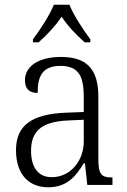

<svg xmlns="http://www.w3.org/2000/svg" viewBox="-20 -786 541 816"><path d="M120 -619V-606H144C183 -641 214 -674 242 -715C269 -674 301 -641 340 -606H364V-619C335 -657 293 -721 275 -766H209C191 -721 149 -657 120 -619ZM185 10C267 10 304 -40 336 -92H341L351 0H458V-32H454C410 -32 398 -46 398 -111V-375C398 -493 348 -544 239 -544C142 -544 86 -503 86 -445C86 -408 105 -391 140 -391C140 -462 160 -506 237 -506C320 -506 336 -454 336 -372V-310L259 -307C116 -301 48 -254 48 -148C48 -40 107 10 185 10ZM200 -33C139 -33 112 -79 112 -145C112 -224 151 -269 269 -274L336 -277V-185C336 -103 280 -33 200 -33Z"/></svg>

Font: Noto Serif Sinhala SemiCondensed Light
Style: Regular
Weight: 300
Width: 4
Designer: Jelle Bosma - Monotype Design Team
Foundry: Monotype Imaging Inc.
Version: Version 2.007